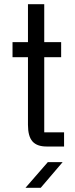

<svg xmlns="http://www.w3.org/2000/svg" viewBox="-20 -702 357 920"><path d="M114 -682H192V-500H273V-428H192V-68H287V0H203Q157 0 135.5 -24.5Q114 -49 114 -104V-428H40V-500H114ZM209 75 102 198H175L280 75Z"/></svg>

Font: Kelly Slab
Style: Regular
Weight: 400
Designer: Denis Masharov
Foundry: Denis Masharov
Version: Version 1.001